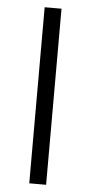

<svg xmlns="http://www.w3.org/2000/svg" viewBox="-53 -774 381 806"><g transform="rotate(5 137.0 -371.0)"><path d="M102 0V-742H173V0Z"/></g></svg>

Font: MOST Montserrat
Style: Regular
Weight: 400
Designer: Julieta Ulanovsky
Foundry: Julieta Ulanovsky
Version: Version 8.000;March 11, 2024;FontCreator 15.0.0.2926 64-bit